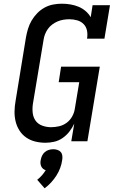

<svg xmlns="http://www.w3.org/2000/svg" viewBox="-20 -763 640 1037"><path d="M226 8Q197 8 170.5 1.5Q144 -5 122 -20Q100 -35 85.5 -57.5Q71 -80 64.5 -106.5Q58 -133 58.5 -161Q59 -189 64 -217L120 -560Q124 -583 131 -606.5Q138 -630 150.5 -651.5Q163 -673 181 -691.5Q199 -710 221 -722Q243 -734 267 -738.5Q291 -743 314 -743Q338 -743 361 -739Q384 -735 404.5 -726.5Q425 -718 442 -703.5Q459 -689 470 -670L480 -735H574L544 -554H450Q454 -576 450 -597Q446 -618 432 -632.5Q418 -647 397.5 -653Q377 -659 355 -659Q339 -659 323 -656.5Q307 -654 291.5 -647.5Q276 -641 262 -630.5Q248 -620 238.5 -606.5Q229 -593 223 -577.5Q217 -562 215 -546L158 -204Q154 -179 156.5 -154.5Q159 -130 172 -111.5Q185 -93 208 -84.5Q231 -76 256 -76Q277 -76 299 -81Q321 -86 339.5 -99.5Q358 -113 369.5 -133.5Q381 -154 384 -175L408 -319H297L310 -403H519L452 0H365L381 -95Q370 -72 354.5 -52Q339 -32 318 -17.5Q297 -3 273 2.5Q249 8 226 8ZM221 254 181 208Q195 197 206.5 184Q218 171 227 156Q219 154 212.5 148.5Q206 143 202.5 135Q199 127 198.5 118.5Q198 110 200 101Q202 89 207.5 77.5Q213 66 222.5 58Q232 50 244 46.5Q256 43 268 43Q279 43 290 46.5Q301 50 308 58Q315 66 316.5 77.5Q318 89 316 101Q313 123 305 144.5Q297 166 284.5 185.5Q272 205 256 222.5Q240 240 221 254Z"/></svg>

Font: Iosevka Curly Slab MdEx
Style: Italic
Weight: 500
Width: 7
Italic angle: -9°
Monospace: yes
Designer: Belleve Invis
Foundry: Belleve Invis
Version: Version 11.0.0; ttfautohint (v1.8.3)